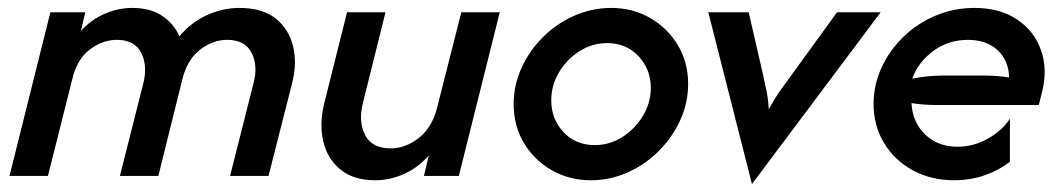

<svg xmlns="http://www.w3.org/2000/svg" viewBox="-20 -448 2700 489"><path d="M4.2 0 108.3 -416.7H197.2L186.1 -369.4Q213.2 -398.6 247.2 -413.2Q281.2 -427.8 316.7 -427.8Q363.2 -427.8 393.1 -407.6Q422.9 -387.5 436.8 -355.6Q467.4 -391.7 507.6 -409.7Q547.9 -427.8 589.6 -427.8Q648.6 -427.8 682.3 -400.7Q716 -373.6 726.4 -330.2Q736.8 -286.8 724.3 -237.5L663.9 0H566L625.7 -236.1Q637.5 -280.6 620.8 -313.5Q604.2 -346.5 558.3 -346.5Q522.2 -346.5 489.6 -321.5Q456.9 -296.5 444.4 -245.8L383.3 0H285.4L345.1 -236.1Q356.2 -280.6 339.6 -313.5Q322.9 -346.5 277.8 -346.5Q241 -346.5 208.3 -321.5Q175.7 -296.5 163.9 -245.8L102.1 0Z M936.1 11.1Q879.9 11.1 846.5 -16.7Q813.2 -44.4 803.1 -88.9Q793.1 -133.3 805.6 -184L863.9 -416.7H961.8L904.2 -185.4Q892.4 -138.9 909.7 -104.5Q927.1 -70.1 975 -70.1Q1012.5 -70.1 1046.5 -96.5Q1080.6 -122.9 1093.8 -175.7L1154.9 -416.7H1252.8L1148.6 0H1059.7L1072.2 -52.1Q1043.8 -20.1 1008 -4.5Q972.2 11.1 936.1 11.1Z M1484.7 11.1Q1430.6 11.1 1385.8 -14.2Q1341 -39.6 1314.6 -83.3Q1288.2 -127.1 1288.2 -183.3Q1288.2 -231.2 1308.3 -275.3Q1328.5 -319.4 1363.2 -353.8Q1397.9 -388.2 1442.7 -408Q1487.5 -427.8 1536.8 -427.8Q1591.7 -427.8 1636.1 -402.1Q1680.6 -376.4 1706.6 -332.6Q1732.6 -288.9 1732.6 -234.7Q1732.6 -186.1 1712.5 -142Q1692.4 -97.9 1657.6 -63.2Q1622.9 -28.5 1578.1 -8.7Q1533.3 11.1 1484.7 11.1ZM1495.1 -78.5Q1532.6 -78.5 1564.9 -99Q1597.2 -119.4 1617.4 -152.8Q1637.5 -186.1 1637.5 -224.3Q1637.5 -271.5 1606.2 -304.9Q1575 -338.2 1526.4 -338.2Q1488.2 -338.2 1455.9 -317.7Q1423.6 -297.2 1403.8 -263.9Q1384 -230.6 1384 -192.4Q1384 -145.1 1414.9 -111.8Q1445.8 -78.5 1495.1 -78.5Z M1895.1 20.8 1784 -416.7H1886.8L1922.9 -259.7Q1927.8 -238.2 1931.9 -218.1Q1936.1 -197.9 1938.2 -170.1Q1953.5 -197.9 1967.7 -218.1Q1981.9 -238.2 1997.9 -259.7L2111.8 -416.7H2222.9Z M2410.4 11.1Q2351.4 11.1 2304.9 -14.2Q2258.3 -39.6 2231.6 -83.7Q2204.9 -127.8 2204.9 -183.3Q2204.9 -231.9 2225.3 -276Q2245.8 -320.1 2281.2 -354.5Q2316.7 -388.9 2363.2 -408.3Q2409.7 -427.8 2461.8 -427.8Q2526.4 -427.8 2570.1 -398.6Q2613.9 -369.4 2631.2 -320.5Q2648.6 -271.5 2634 -213.9L2625.7 -180.6H2362.5Q2332.6 -180.6 2301.4 -185.4Q2304.2 -136.1 2336.5 -105.2Q2368.7 -74.3 2419.4 -74.3Q2459 -74.3 2495.8 -94.8Q2532.6 -115.3 2552.1 -145.8V-36.1Q2523.6 -13.9 2487.2 -1.4Q2450.7 11.1 2410.4 11.1ZM2303.5 -247.9Q2344.4 -255.6 2381.2 -255.6H2486.8Q2518.7 -255.6 2550 -250.7Q2549.3 -293.1 2521.2 -319.8Q2493.1 -346.5 2445.1 -346.5Q2395.8 -346.5 2357.3 -318.4Q2318.7 -290.3 2303.5 -247.9Z"/></svg>

Font: Afacad Medium
Style: Italic
Weight: 500
Italic angle: -14°
Designer: Kristian Moeller
Foundry: Dicotype
Version: Version 1.000; ttfautohint (v1.8.4.7-5d5b)